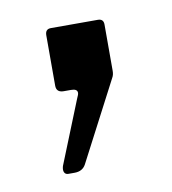

<svg xmlns="http://www.w3.org/2000/svg" viewBox="-44 -152 299 334"><g transform="rotate(-10 106.0 15.5)"><path d="M45 128 90 16Q93 10 93 7Q93 0 82 0H69Q56 0 56 -12V-101Q56 -112 66 -112H149Q159 -112 159 -102V-20Q159 -13 156 -8L83 132Q77 143 63 143H52Q47 143 45 139Q43 135 45 128Z"/></g></svg>

Font: Libre Franklin
Style: Regular
Weight: 400
Designer: Pablo Impallari, Rodrigo Fuenzalida
Foundry: Impallari Type
Version: Version 1.002; ttfautohint (v1.5)